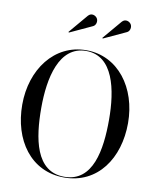

<svg xmlns="http://www.w3.org/2000/svg" viewBox="-103 -1055 934 1144"><g transform="rotate(10 363.5 -483.0)"><path d="M583.5 -908.5C600.5 -916.5 606.5 -941 597 -957.5C587.5 -974 560 -985.5 541 -963L444.5 -849L447.5 -845.5ZM378.5 -908.5C395.5 -916.5 401.5 -941 392 -957.5C382.5 -974 355 -985.5 336 -963L239.5 -849L242.5 -845.5ZM364 10C567 10 683.5 -162 683.5 -375C683.5 -588 557 -760 364 -760C171 -760 43.5 -588 43.5 -375C43.5 -162 161 10 364 10ZM364 -755.5C528 -755.5 568.5 -557 568.5 -375C568.5 -193 538 5.5 364 5.5C190 5.5 158.5 -193 158.5 -375C158.5 -557 200 -755.5 364 -755.5Z"/></g></svg>

Font: Bodoni* 36pt
Style: Regular
Weight: 400
Version: Version 2.3